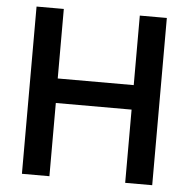

<svg xmlns="http://www.w3.org/2000/svg" viewBox="-52 -776 826 828"><g transform="rotate(5 361.0 -362.0)"><path d="M520 -317H192V0H73V-724H191V-423H520V-724H637V0H520Z"/></g></svg>

Font: Ekushey Amar Bangla
Style: Bold
Weight: 700
Designer: Al Mamun Sumon
Foundry: Al Mamun Sumon
Version: Version 1.0